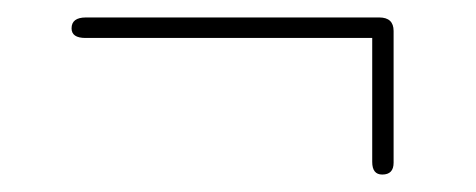

<svg xmlns="http://www.w3.org/2000/svg" viewBox="-20 -439 545 220"><path d="M62 -406.5Q62 -419 78.5 -419H414.5Q431 -419 431 -403.5V-252.5Q431 -239 418 -239Q406.5 -239 406.5 -253.5V-395.5H78Q62 -395.5 62 -406.5Z"/></svg>

Font: Fraunces 72pt S050 Thin
Style: Regular
Weight: 100
Version: Version 1.000; ttfautohint (v1.8.3)